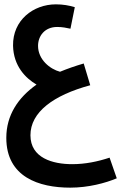

<svg xmlns="http://www.w3.org/2000/svg" viewBox="-20 -592 585 883"><path d="M303 271C386 271 465 250 517 228L484 133C430 151 372 163 312 163C223 163 120 135 120 30C120 -76 225 -154 395 -200L365 -300C327 -289 290 -276 256 -262C210 -274 155 -318 155 -381C155 -427 186 -468 243 -468C266 -468 286 -464 304 -460L324 -559C298 -567 269 -572 237 -572C133 -572 38 -499 40 -382C42 -288 98 -232 148 -203C63 -143 9 -62 9 42C9 222 159 271 303 271Z"/></svg>

Font: Noto Sans Arabic UI XCn SmBd
Style: Regular
Weight: 600
Width: 2
Designer: Monotype Design Team, Nadine Chahine and Nizar Qandah
Foundry: Monotype Imaging Inc.
Version: Version 2.010